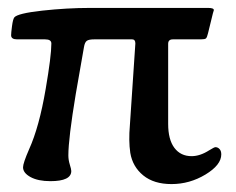

<svg xmlns="http://www.w3.org/2000/svg" viewBox="-20 -449 591 480"><path d="M400.4 -139.2Q400.4 -100.1 416 -79.3Q431.6 -58.6 459 -58.6Q480 -58.6 502.9 -73.2Q515.6 -81.1 518.6 -81.1Q524.4 -81.1 528.8 -76.4Q533.2 -71.8 533.2 -63Q533.2 -36.6 493.7 -12.7Q454.1 11.2 408.7 11.2Q364.7 11.2 338.1 -10.5Q311.5 -32.2 305.7 -66.9Q301.3 -97.2 304.7 -135.7L318.4 -340.3Q318.4 -350.6 310.5 -350.6H215.3Q202.1 -350.6 197 -346.9Q191.9 -343.3 189.9 -331.1L169.4 -213.9Q150.9 -102.5 150.9 -60.5Q150.9 -49.3 154.5 -37.6Q158.2 -25.9 158.2 -21.5Q158.2 3.9 106 3.9Q75.2 3.9 56.4 -6.3Q37.6 -16.6 37.6 -30.8Q37.6 -41 52.7 -75.7Q78.1 -131.8 94.2 -226.6Q108.4 -309.1 108.4 -340.3Q108.4 -350.6 92.8 -350.6H22.9Q7.8 -350.6 7.8 -360.8Q7.8 -366.7 10 -383.5Q12.2 -400.4 15.6 -405.3Q23.4 -415.5 85.4 -422.4Q147.5 -429.2 204.6 -429.2H500.5Q514.6 -429.2 514.6 -423.8Q514.6 -423.3 514.2 -422.1Q513.7 -420.9 513.2 -418.9Q512.7 -417 512.2 -415.5L500 -365.7Q497.6 -355.5 494.9 -353Q492.2 -350.6 481.9 -350.6H412.1Q400.4 -350.6 400.4 -339.4Z"/></svg>

Font: Cooper* Medium
Style: Regular
Weight: 500
Designer: Owen Earl
Foundry: indestructible type*
Version: Version 0.001